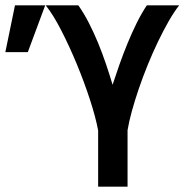

<svg xmlns="http://www.w3.org/2000/svg" viewBox="-171 -714 691 718"><path d="M196 -226Q187 -275 165.5 -341Q144 -407 116.5 -473.5Q89 -540 58.5 -599.5Q28 -659 0 -694H122Q143 -664 161.5 -628Q180 -592 196 -553Q212 -514 225.5 -474Q239 -434 250 -397Q262 -434 276 -473.5Q290 -513 306 -552Q322 -591 340 -627.5Q358 -664 378 -694H499Q480 -670 460 -635Q440 -600 420 -558.5Q400 -517 381.5 -471.5Q363 -426 348 -382Q333 -338 322 -298Q311 -258 306 -227V-16H196ZM-115 -694H-2L-67 -519H-151Z"/></svg>

Font: D2Coding ligature
Style: Bold
Weight: 700
Monospace: yes
Designer: Yong-Rak Park; Jeong-Hwan Yoon; Sang-Min Lee;
Foundry: NHN Corporation
Version: Version 1.3.2; Build 20180524